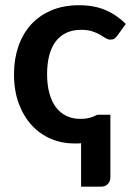

<svg xmlns="http://www.w3.org/2000/svg" viewBox="-20 -541 507 734"><path d="M290 6.5Q283.5 7.5 277.2 7.5Q271 7.5 264.5 7.5Q217 7.5 175 -10.2Q133 -28 101.5 -62Q70 -96 51.8 -145.2Q33.5 -194.5 33.5 -257.5Q33.5 -314 49.8 -362.2Q66 -410.5 97.5 -445.8Q129 -481 175.5 -501Q222 -521 282.5 -521Q340 -521 383.2 -502.5Q426.5 -484 461 -449.5L428.5 -404.5Q423 -397.5 417.8 -393.5Q412.5 -389.5 402.5 -389.5Q393 -389.5 384 -395.2Q375 -401 362.5 -408.2Q350 -415.5 332.8 -421.2Q315.5 -427 290 -427Q257.5 -427 233 -415.2Q208.5 -403.5 192.2 -381.5Q176 -359.5 168 -328.2Q160 -297 160 -257.5Q160 -216.5 168.8 -184.5Q177.5 -152.5 194 -130.8Q210.5 -109 234 -97.8Q257.5 -86.5 287 -86.5Q304 -86.5 315.5 -89Q327 -91.5 334.8 -94.5Q342.5 -97.5 347 -100Q351.5 -102.5 355 -102.5H402V135.5Q402 152.5 392.2 162.5Q382.5 172.5 367 172.5H290Z"/></svg>

Font: Lato 2
Style: Bold
Weight: 700
Designer: Lukasz Dziedzic with Adam Twardoch and Botio Nikoltchev
Foundry: tyPoland Lukasz Dziedzic
Version: Version 2.015; 2015-08-06; http://www.latofonts.com/